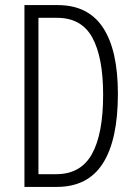

<svg xmlns="http://www.w3.org/2000/svg" viewBox="-20 -734 534 754"><path d="M443 -365Q443 -185 384 -92.5Q325 0 203 0H76V-714H207Q326 -714 384.5 -625.5Q443 -537 443 -365ZM385 -362Q385 -509 342.5 -586.5Q300 -664 204 -664H131V-50H201Q297 -50 341 -129Q385 -208 385 -362Z"/></svg>

Font: Noto Sans Thai ExtCond Light
Style: Regular
Weight: 300
Width: 2
Designer: Monotype Design Team
Foundry: Monotype Imaging Inc.
Version: Version 2.002; ttfautohint (v1.8.4.7-5d5b)